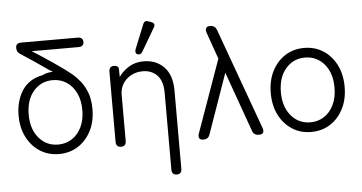

<svg xmlns="http://www.w3.org/2000/svg" viewBox="-58 -848 2175 1152"><g transform="rotate(-5 1029.0 -271.5)"><path d="M269 11Q205 11 155 -21Q105 -53 76 -109.5Q47 -166 47 -240Q47 -327 87.5 -390Q128 -453 211 -469Q225 -477 244 -480.5Q263 -484 275 -485Q268 -488 256 -495Q219 -521 174 -551.5Q129 -582 90 -607Q68 -619 68 -646Q68 -675 101 -675H440Q473 -675 473 -646Q473 -618 440 -618H159Q182 -604 214 -583Q246 -562 280.5 -538.5Q315 -515 345 -493Q375 -471 394 -455Q414 -438 436.5 -410.5Q459 -383 475.5 -341.5Q492 -300 492 -240Q492 -166 463 -109.5Q434 -53 384 -21Q334 11 269 11ZM269 -46Q316 -46 352.5 -70Q389 -94 410 -137.5Q431 -181 431 -240Q431 -299 410 -342.5Q389 -386 352.5 -410Q316 -434 269 -434Q199 -434 153.5 -381.5Q108 -329 108 -240Q108 -152 153.5 -99Q199 -46 269 -46Z M644 0Q613 0 613 -33V-453Q613 -487 642 -487Q671 -487 671 -465L672 -418Q695 -452 733.5 -475.5Q772 -499 821 -499Q898 -499 945 -450Q992 -401 992 -309V162Q992 195 962 195Q932 195 932 162V-300Q932 -371 898.5 -405.5Q865 -440 812 -440Q772 -440 740.5 -422.5Q709 -405 691.5 -376Q674 -347 674 -311V-33Q674 0 644 0ZM820 -557Q809 -538 790 -544Q773 -552 781 -575L840 -721Q849 -745 873 -735L890 -729Q916 -718 901 -695Z M1136 0Q1121 0 1115 -10.5Q1109 -21 1115 -38L1271 -476L1214 -637Q1208 -654 1214 -664.5Q1220 -675 1235 -675H1240Q1268 -675 1278 -648L1499 -38Q1505 -21 1499.5 -10.5Q1494 0 1478 0H1472Q1443 0 1434 -27L1305 -388L1178 -27Q1169 0 1141 0Z M1788 11Q1724 11 1674 -21Q1624 -53 1595 -110Q1566 -167 1566 -242Q1566 -317 1595 -374Q1624 -431 1674 -463Q1724 -495 1788 -495Q1853 -495 1903 -463Q1953 -431 1982 -374Q2011 -317 2011 -242Q2011 -167 1982 -110Q1953 -53 1903 -21Q1853 11 1788 11ZM1788 -47Q1835 -47 1871.5 -71Q1908 -95 1929 -139Q1950 -183 1950 -242Q1950 -331 1904.5 -384Q1859 -437 1788 -437Q1718 -437 1672.5 -384Q1627 -331 1627 -242Q1627 -154 1672.5 -100.5Q1718 -47 1788 -47Z"/></g></svg>

Font: Zen Maru Gothic
Style: Regular
Weight: 400
Designer: Yoshimichi Ohira
Foundry: Positype
Version: Version 1.002